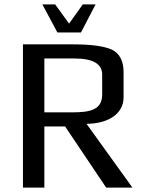

<svg xmlns="http://www.w3.org/2000/svg" viewBox="-20 -850 652 870"><path d="M540 -410V-522C540 -574 522 -608 487 -625C452 -641 393 -649 312 -649H84V0H181V-277H275L461 0H580L372 -289C458 -289 540 -326 540 -410ZM308 -341H181V-585H317C401 -585 443 -561 443 -512V-422C443 -351 386 -341 308 -341ZM240 -703H347L413 -830H355L293 -743L230 -830H172Z"/></svg>

Font: Gamestation Text
Style: Bold
Weight: 400
Designer: Jonas Hecksher
Foundry: Jonas Hecksher, Playtypeª, e-types AS
Version: Version 1.003